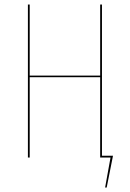

<svg xmlns="http://www.w3.org/2000/svg" viewBox="-20 -700 577 853"><path d="M482 -8 454 133H447L471 0H425V-357H112V0H104V-680H112V-364H425V-680H433V-8Z"/></svg>

Font: Fira Sans Compressed Eight
Style: Regular
Weight: 100
Width: 1
Designer: bBox Type GmbH & Carrois Corporate GbR & Edenspiekermann AG
Foundry: bBox Type GmbH & Carrois Corporate GbR & Edenspiekermann AG
Version: Version 4.301